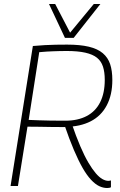

<svg xmlns="http://www.w3.org/2000/svg" viewBox="-20 -934 602 964"><path d="M33 0 145 -703Q178 -706 205.5 -707.5Q233 -709 260 -709.5Q287 -710 317 -710Q382 -710 426 -699.5Q470 -689 496 -667Q522 -645 533 -612Q544 -579 544 -532Q544 -458 516 -405Q488 -352 435.5 -325Q383 -298 309 -297L303 -296Q267 -296 236 -296.5Q205 -297 176 -297.5Q147 -298 118 -298L70 0ZM518 10Q498 10 478 0.5Q458 -9 437 -31.5Q416 -54 395 -90.5Q374 -127 351 -181Q328 -235 303 -308L339 -316Q362 -249 383 -200Q404 -151 423.5 -118Q443 -85 460.5 -64.5Q478 -44 494 -35Q510 -26 524 -26Q526 -26 529.5 -26.5Q533 -27 537 -28V6Q534 8 529 9Q524 10 518 10ZM308 -328Q371 -328 415.5 -351.5Q460 -375 483 -421Q506 -467 506 -533Q506 -572 497 -599.5Q488 -627 467 -644Q446 -661 408.5 -669.5Q371 -678 315 -678Q294 -678 277.5 -677.5Q261 -677 246 -676.5Q231 -676 214.5 -675Q198 -674 177 -672L124 -332Q149 -331 175.5 -330Q202 -329 234 -328.5Q266 -328 308 -328ZM484 -914 350 -744H306L226 -914H257L332 -770L451 -914Z"/></svg>

Font: Georama ExtraCondensed Thin ExtraLight
Style: Italic
Weight: 250
Italic angle: -9°
Version: Version 1.001